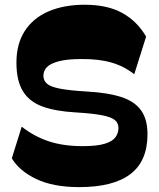

<svg xmlns="http://www.w3.org/2000/svg" viewBox="-20 -764 661 798"><path d="M309.3 13.7Q201.6 13.7 131.1 -19.8Q60.6 -53.3 29.1 -106L70.3 -237.6Q120 -198 180.9 -177.3Q241.9 -156.6 323.4 -156.6Q383.1 -156.6 415.3 -166.5Q447.4 -176.4 459.9 -193.7Q472.3 -211 472.3 -232Q472.3 -252.6 457.5 -265Q442.7 -277.4 404 -285Q365.3 -292.6 293.3 -296.9Q210.6 -301.6 156.2 -321.4Q101.9 -341.3 75.1 -385.1Q48.3 -428.9 48.3 -503.7Q48.3 -581.9 83.2 -635.6Q118.1 -689.4 182.1 -716.9Q246.1 -744.3 332.1 -744.3Q426 -744.3 487.8 -710.3Q549.6 -676.3 587.3 -612L538 -455.4Q496.4 -488.3 444.4 -503.7Q392.4 -519.1 319.3 -518.6Q259.3 -518.6 224.4 -509.4Q189.4 -500.1 174.9 -484.9Q160.4 -469.7 160.4 -449.4Q160.4 -429.3 175.1 -416.2Q189.9 -403.1 229.9 -395.4Q270 -387.7 343.9 -383.4Q427.9 -378.7 483.2 -361Q538.6 -343.3 565.8 -306.1Q593 -268.9 593 -206.3Q593 -94 521.6 -40.1Q450.3 13.7 309.3 13.7Z"/></svg>

Font: Savate ExtraLight
Style: Regular
Weight: 200
Designer: Max Esnée
Foundry: Plomb Type
Version: Version 2.000